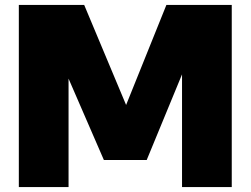

<svg xmlns="http://www.w3.org/2000/svg" viewBox="-20 -760 1018 780"><path d="M56.5 0V-740H322L503 -308H482L656 -740H921.5V0H719.5V-550H757.5L576 -110H402L211 -550H258.5V0Z"/></svg>

Font: Encode Sans SC Condensed Thin Black
Style: Regular
Weight: 900
Version: Version 3.002